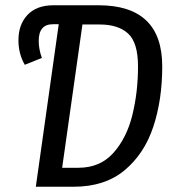

<svg xmlns="http://www.w3.org/2000/svg" viewBox="-20 -709 662 729"><path d="M596 -457Q596 -330 562 -227.5Q528 -125 453 -62.5Q378 0 260 0H116L203 -617H181Q127 -617 127 -554Q127 -522 139 -489L74 -463Q50 -505 50 -556Q50 -616 84.5 -652.5Q119 -689 183 -689H354Q596 -689 596 -457ZM504 -457Q504 -547 466.5 -581.5Q429 -616 359 -616H293L216 -72H278Q360 -72 410.5 -128.5Q461 -185 482.5 -272Q504 -359 504 -457Z"/></svg>

Font: Fira Sans Extra Condensed
Style: Italic
Weight: 400
Width: 3
Italic angle: -8°
Designer: Carrois Corporate & Edenspiekermann AG
Foundry: Carrois Corporate GbR & Edenspiekermann AG
Version: Version 4.203